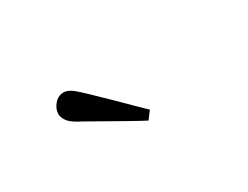

<svg xmlns="http://www.w3.org/2000/svg" viewBox="-32 -784 564 436"><g transform="rotate(-30 250.0 -566.0)"><path d="M100 -605Q100 -618 110 -630Q120 -642 135 -642Q146 -642 159.5 -631Q173 -620 228 -566Q262 -532 285 -510L270 -490Q250 -500 136 -565L130 -568Q125 -571 122.5 -572.5Q120 -574 115 -578Q110 -582 107.5 -585.5Q105 -589 102.5 -594Q100 -599 100 -605Z"/></g></svg>

Font: CMU Serif
Style: Roman
Weight: 500
Version: Version 0.7.0